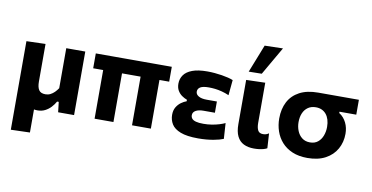

<svg xmlns="http://www.w3.org/2000/svg" viewBox="-88 -1038 2875 1485"><g transform="rotate(10 1349.5 -295.5)"><path d="M61.5 196.5Q61.5 142.8 61.5 90.4Q61.5 38 61.5 -24V-272.2Q61.5 -321.7 61.5 -359.4Q61.5 -397.1 61.5 -430.2Q61.5 -463.3 61.5 -499L210.8 -503.5Q210.8 -467.8 210.8 -433.1Q210.8 -398.4 210.8 -363.2Q210.8 -328 210.8 -290.9V-208.1Q210.8 -164.7 225.3 -142.3Q239.7 -119.9 277.3 -119.9Q297.9 -119.9 315.5 -128.7Q333.1 -137.6 347.8 -152.2Q362.5 -166.9 374.4 -184.8V-290.9Q374.4 -346.6 374.4 -396.2Q374.4 -445.8 374.4 -499H523.7Q523.7 -463.3 523.7 -429Q523.7 -394.6 523.7 -356.6Q523.7 -318.6 523.7 -272.2V-182.3Q523.7 -142.1 523.7 -96.5Q523.7 -50.9 523.7 0H398.4Q396.2 -19.8 393.9 -40Q391.6 -60.3 389.1 -80.1H376.3Q362.8 -55.7 343 -34.4Q323.1 -13.1 297.1 0.1Q271.1 13.3 238.4 13.3Q207.4 13.3 184.3 2.3Q161.2 -8.6 145.7 -32.3H210.8V-16Q210.8 39.9 210.8 89.1Q210.8 138.3 210.8 192Z M606.4 -382.2V-499H1203.2V-382.2Q1156.3 -382.2 1109 -382.2Q1061.8 -382.2 1017.6 -382.2H735.3ZM684.8 0Q684.8 -53.8 684.8 -104.3Q684.8 -154.7 684.8 -216.8V-266Q684.8 -315.3 684.8 -354.3Q684.8 -393.2 684.8 -425.6Q684.8 -457.9 684.8 -487.8H832.8Q832.8 -439.3 832.8 -383.9Q832.8 -328.6 832.8 -272.1V-208.7Q832.8 -153.1 832.8 -103.2Q832.8 -53.3 832.8 0ZM978.8 0Q978.8 -24.2 978.8 -53Q978.8 -81.8 978.8 -113.3Q978.8 -144.9 978.8 -177.9Q978.8 -211.6 978.8 -246Q978.8 -280.3 978.8 -317.7Q978.8 -355 978.8 -397Q978.8 -438.9 978.8 -487.8H1126.8V-199.5Q1126.8 -167 1126.8 -134.1Q1126.8 -101.2 1126.8 -67.8Q1126.8 -34.4 1126.8 0Z M1499.3 11Q1410.3 11 1360.3 -8.6Q1310.3 -28.1 1290.1 -61.1Q1270 -94.2 1270 -134.2Q1270 -169.7 1284.7 -194.3Q1299.5 -218.9 1320.9 -234.2Q1342.3 -249.6 1362.7 -256.4V-268.2Q1341.8 -275.8 1321.7 -289.9Q1301.6 -304.1 1288.8 -326.3Q1276 -348.5 1276 -380.3Q1276 -417.7 1296.6 -447.4Q1317.1 -477.1 1362.2 -494.3Q1407.2 -511.6 1481 -511.6Q1509.2 -511.6 1538.3 -509.1Q1567.5 -506.6 1595.1 -502.2Q1622.7 -497.8 1645.8 -492Q1668.9 -486.2 1684.7 -479.5L1673.2 -358.9Q1643.9 -371.8 1616.1 -378.9Q1588.3 -386.1 1562.7 -389Q1537.1 -391.8 1513.6 -391.8Q1467.2 -391.8 1446.9 -379.4Q1426.5 -366.9 1426.5 -343.8Q1426.5 -321.9 1449.4 -308.6Q1472.3 -295.3 1512.9 -295.3Q1535.3 -295.3 1555.2 -295.3Q1575.1 -295.3 1593.2 -295.3V-207Q1572.9 -207 1551.4 -207Q1529.9 -207 1503.4 -207Q1465.5 -207 1443 -194.2Q1420.4 -181.3 1420.4 -157.7Q1420.4 -141.9 1429.9 -130.6Q1439.3 -119.3 1461.1 -113.3Q1482.8 -107.3 1519.9 -107.3Q1553.6 -107.3 1585.3 -112.4Q1617 -117.5 1643.6 -125.7Q1670.3 -133.8 1688.6 -142.8L1696.4 -20Q1683.1 -14.3 1663.6 -8.9Q1644.1 -3.5 1619 1Q1593.8 5.6 1563.9 8.3Q1533.9 11 1499.3 11Z M1938.1 13.3Q1890.9 13.3 1857.1 -3.4Q1823.2 -20.1 1805.2 -56.6Q1787.2 -93 1787.2 -151.7Q1787.2 -187.5 1787.2 -212.6Q1787.2 -237.7 1787.2 -266Q1787.2 -337.9 1787.2 -391.1Q1787.2 -444.2 1787.2 -499L1936.4 -503.3Q1936.4 -446.9 1936.4 -396Q1936.4 -345.1 1936.4 -302.3Q1936.4 -259.5 1936.4 -226.4V-188.1Q1936.4 -151.2 1947.3 -129.9Q1958.2 -108.7 1988 -108.7Q1999.1 -108.7 2010 -111.5Q2020.9 -114.3 2033.3 -122.8L2040.4 -6.9Q2029.8 -0.6 2013.7 3.9Q1997.6 8.4 1978.4 10.9Q1959.2 13.3 1938.1 13.3ZM1795.5 -565.5Q1817.3 -620.6 1839 -675.6Q1860.7 -730.5 1882 -784.9L2025.4 -788.4Q2003.5 -750.5 1981.9 -713.2Q1960.3 -675.9 1939.4 -639.5Q1918.4 -603.1 1897.8 -567.1Z M2357.2 13.3Q2289.3 13.3 2239.1 -8Q2188.9 -29.4 2155.9 -66.3Q2122.9 -103.3 2106.8 -150.7Q2090.7 -198.1 2090.7 -250.2Q2090.7 -325.1 2119.9 -381Q2149.1 -436.9 2207.5 -467.9Q2266 -499 2353.5 -499Q2392.7 -499 2422 -499Q2451.4 -499 2480.1 -499Q2508.9 -499 2546 -499H2672.6V-382.2Q2641.2 -382.2 2608 -382.2Q2574.8 -382.2 2540.8 -382.2V-371.8Q2559.8 -360 2573.8 -343.7Q2587.9 -327.3 2597.3 -307.9Q2606.8 -288.6 2611.5 -266.8Q2616.2 -245.1 2616.2 -221.5Q2616.2 -155.5 2586.3 -102.3Q2556.4 -49 2498.6 -17.8Q2440.8 13.3 2357.2 13.3ZM2356.6 -108.7Q2393.8 -108.7 2418.2 -128.6Q2442.6 -148.4 2454.7 -180.6Q2466.8 -212.7 2466.8 -249.1Q2466.8 -280.4 2459.2 -305.4Q2451.5 -330.5 2437.2 -348Q2422.8 -365.6 2402.4 -374.9Q2381.9 -384.3 2356 -384.3Q2319.2 -384.3 2294 -366.6Q2268.7 -348.9 2255.7 -318.3Q2242.8 -287.7 2242.8 -248.4Q2242.8 -212.1 2255.6 -180.1Q2268.4 -148.1 2293.8 -128.4Q2319.1 -108.7 2356.6 -108.7Z"/></g></svg>

Font: Commissioner Thin
Style: Regular
Weight: 100
Designer: Kostas Bartsokas
Foundry: Kostas Bartsokas
Version: Version 1.001;gftools[0.9.23]